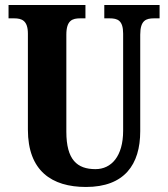

<svg xmlns="http://www.w3.org/2000/svg" viewBox="-20 -734 669 764"><path d="M322 10C475 10 538 -79 538 -212V-596C538 -653 561 -661 593 -661H615V-714H395V-661H416C448 -661 470 -653 470 -600V-214C470 -112 423 -61 360 -61C287 -61 244 -98 244 -210V-596C244 -653 268 -661 299 -661H320V-714H14V-661H36C66 -661 91 -653 91 -600V-218C91 -54 186 10 322 10Z"/></svg>

Font: Noto Serif Hebrew ExtraCondensed ExtraBold
Style: Regular
Weight: 800
Width: 2
Designer: Monotype Design Team
Foundry: Monotype Imaging Inc.
Version: Version 2.004